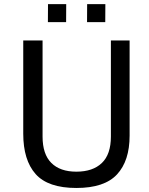

<svg xmlns="http://www.w3.org/2000/svg" viewBox="-20 -924 740 954"><path d="M624 -250Q624 -125 561.5 -57.5Q499 10 359.5 10Q218.5 10 157 -59.2Q95.5 -128.5 95.5 -259.5V-723H191.5V-245.5Q191.5 -158 235 -114.5Q278.5 -71 359.5 -71Q441 -71 486 -114Q531 -157 531 -245.5V-723H624ZM412.5 -814 413 -903.5H503.5L503 -814ZM218 -814 218.5 -903.5H309L308.5 -814Z"/></svg>

Font: Public Sans
Style: Regular
Weight: 400
Designer: The Public Sans project authors (U.S. Web Design System). Libre Franklin designed by Pablo Impallari and Rodrigo Fuenzal
Version: Version 1.008; ttfautohint (v1.8.1) -l 8 -r 50 -G 200 -x 14 